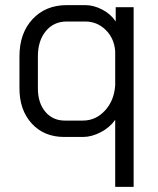

<svg xmlns="http://www.w3.org/2000/svg" viewBox="-20 -527 618 750"><path d="M430 -59Q409 -29 373.5 -10.5Q338 8 304 8H231Q152 8 104 -44.5Q56 -97 56 -182V-307Q56 -397 107 -452Q158 -507 241 -507H313Q346 -507 379.5 -489.5Q413 -472 432 -443V-499H502V203H430ZM304 -56Q354 -56 390 -95Q426 -134 430 -194V-327Q426 -378 392.5 -410.5Q359 -443 313 -443H241Q190 -443 159 -405.5Q128 -368 128 -307V-182Q128 -125 157 -90.5Q186 -56 233 -56Z"/></svg>

Font: Bai Jamjuree
Style: Regular
Weight: 400
Designer: Katatrad Aksorn Co.,Ltd.
Foundry: Cadson Demak Co.,Ltd.
Version: Version 1.000; ttfautohint (v1.6)